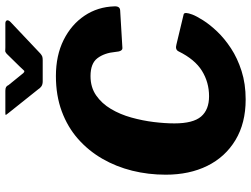

<svg xmlns="http://www.w3.org/2000/svg" viewBox="-138 -858 1006 771"><g transform="rotate(-90 365.5 -473.0)"><path d="M445 -752Q528 -752 590 -721Q652 -690 687.5 -637Q723 -584 725 -517Q726 -495 709 -494L558 -485Q544 -484 542 -513Q538 -557 517 -585Q496 -613 445 -613Q400 -613 367.5 -590.5Q335 -568 313 -531Q291 -494 278.5 -449Q266 -404 260.5 -359Q255 -314 255 -276Q255 -201 282.5 -169Q310 -137 364 -137Q420 -137 466 -165.5Q512 -194 544 -259Q551 -274 572 -268L693 -239Q704 -236 692 -204Q686 -188 669 -161Q652 -134 624 -104.5Q596 -75 556.5 -49Q517 -23 465.5 -6.5Q414 10 351 10Q256 10 188 -31Q120 -72 84.5 -144Q49 -216 49 -311Q49 -381 65 -445.5Q81 -510 113 -565.5Q145 -621 192.5 -663Q240 -705 303.5 -728.5Q367 -752 445 -752ZM535 -950Q542 -956 546.5 -955.5Q551 -955 560 -955H656Q666 -955 668.5 -949Q671 -943 662 -934L535 -814Q529 -809 524 -807Q519 -805 509 -805H424Q411 -805 403.5 -810.5Q396 -816 392 -823L297 -942Q292 -949 289.5 -952Q287 -955 296 -955H386Q396 -955 401 -952Q406 -949 409 -942L452 -889Q462 -875 467 -880Q472 -885 483 -897Z"/></g></svg>

Font: Libre Franklin ExtraBold
Style: Italic
Weight: 800
Italic angle: -8°
Designer: Pablo Impallari, Rodrigo Fuenzalida, Nhung Nguyen
Foundry: Impallari Type
Version: Version 3.000